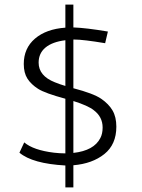

<svg xmlns="http://www.w3.org/2000/svg" viewBox="-20 -720 623 840"><path d="M440 -531Q344 -547 306 -547H301V-334Q389 -311 422.5 -288Q456 -265 472.5 -236.5Q489 -208 489 -166Q489 -88 436.5 -46Q384 -4 301 3V100H266V4Q122 -4 65 -52L86 -97Q126 -63 216 -52Q242 -49 264 -49H266V-288Q177 -312 146.5 -331.5Q116 -351 100 -376Q84 -401 84 -440Q84 -509 133 -551Q182 -593 266 -599V-700H301V-600Q357 -598 452 -582ZM419 -116Q429 -135 429 -162Q429 -209 390 -238Q365 -258 301 -278V-51Q391 -61 419 -116ZM149 -446Q149 -388 220 -360Q242 -351 266 -344V-544Q209 -537 179 -512Q149 -487 149 -446Z"/></svg>

Font: Antic
Style: Regular
Weight: 400
Version: Version 1.0002